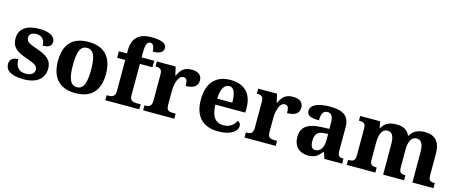

<svg xmlns="http://www.w3.org/2000/svg" viewBox="-45 -1393 4823 2027"><g transform="rotate(15 2367.0 -379.5)"><path d="M232 10C375 10 454 -57 454 -165C454 -262 390 -301 285 -337C192 -368 163 -386 163 -428C163 -466 193 -487 242 -487C298 -487 335 -451 335 -385C402 -385 432 -409 432 -453C432 -501 381 -548 257 -548C126 -548 38 -496 38 -387C38 -290 94 -249 209 -211C297 -181 331 -162 331 -120C331 -83 302 -53 236 -53C164 -53 123 -96 123 -181C77 -181 31 -163 31 -105C31 -38 86 10 232 10Z M794 10C967 10 1058 -82 1058 -270C1058 -458 959 -549 797 -549C622 -549 532 -458 532 -270C532 -82 631 10 794 10ZM796 -55C722 -55 696 -129 696 -270C696 -412 721 -484 795 -484C868 -484 895 -412 895 -270C895 -129 869 -55 796 -55Z M1123 0H1494V-55H1445C1415 -55 1376 -62 1376 -119V-465H1514V-536H1376V-590C1376 -679 1392 -710 1428 -710C1463 -710 1473 -656 1473 -625C1560 -625 1588 -656 1588 -695C1588 -732 1556 -769 1423 -769C1278 -769 1216 -696 1216 -571V-536H1127V-465H1216V-119C1216 -62 1173 -55 1146 -55H1123Z M1536 0H1877V-55H1844C1805 -55 1776 -63 1776 -122V-276C1776 -350 1799 -449 1857 -449C1895 -449 1903 -420 1903 -365C1985 -365 2034 -395 2034 -459C2034 -511 2000 -548 1924 -548C1842 -548 1805 -514 1774 -443H1769L1748 -536H1542V-481H1545C1589 -481 1615 -472 1615 -413V-127C1615 -64 1585 -55 1540 -55H1536Z M2358 10C2504 10 2564 -52 2564 -105C2564 -128 2549 -145 2529 -151C2506 -104 2464 -67 2395 -67C2307 -67 2261 -124 2257 -256H2584V-308C2584 -467 2494 -549 2347 -549C2186 -549 2095 -453 2095 -265C2095 -91 2184 10 2358 10ZM2424 -322H2259C2262 -427 2296 -483 2349 -483C2403 -483 2424 -423 2424 -322Z M2644 0H2985V-55H2952C2913 -55 2884 -63 2884 -122V-276C2884 -350 2907 -449 2965 -449C3003 -449 3011 -420 3011 -365C3093 -365 3142 -395 3142 -459C3142 -511 3108 -548 3032 -548C2950 -548 2913 -514 2882 -443H2877L2856 -536H2650V-481H2653C2697 -481 2723 -472 2723 -413V-127C2723 -64 2693 -55 2648 -55H2644Z M3338 10C3413 10 3442 -13 3486 -66H3495L3517 0H3711V-55H3707C3662 -55 3647 -71 3647 -125V-380C3647 -505 3576 -549 3433 -549C3318 -549 3223 -520 3223 -447C3223 -397 3267 -379 3356 -379C3356 -447 3374 -487 3421 -487C3472 -487 3486 -447 3486 -374V-320L3404 -317C3255 -312 3181 -262 3181 -153C3181 -42 3250 10 3338 10ZM3398 -65C3362 -65 3345 -94 3345 -150C3345 -221 3369 -258 3445 -262L3487 -265V-191C3487 -114 3452 -65 3398 -65Z M3761 0H4074V-55H4070C4026 -55 4000 -64 4000 -120V-307C4000 -389 4022 -461 4084 -461C4141 -461 4159 -412 4159 -326V0H4388V-55H4385C4340 -55 4319 -64 4319 -125V-319C4319 -396 4343 -461 4403 -461C4459 -461 4479 -412 4479 -326V0H4709V-55H4705C4660 -55 4640 -64 4640 -125V-357C4640 -492 4578 -549 4471 -549C4394 -549 4342 -522 4312 -466H4306C4282 -524 4232 -549 4160 -549C4077 -549 4032 -522 4001 -466H3996L3983 -536H3765V-485H3768C3812 -485 3839 -476 3839 -420V-123C3839 -64 3812 -55 3767 -55H3761Z"/></g></svg>

Font: Noto Serif Hentaigana Bold
Style: Regular
Weight: 700
Designer: Kazuhiro Yamada
Foundry: nipponia
Version: Version 1.000